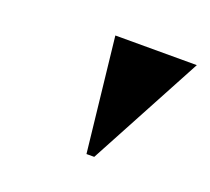

<svg xmlns="http://www.w3.org/2000/svg" viewBox="-57 -783 407 372"><g transform="rotate(20 146.5 -596.5)"><path d="M151 -479H167L293 -714H125Z"/></g></svg>

Font: Noto Serif Display SemiCondensed Black
Style: Italic
Weight: 900
Width: 4
Italic angle: -12°
Designer: Monotype Design Team
Foundry: Monotype Imaging Inc.
Version: Version 2.009